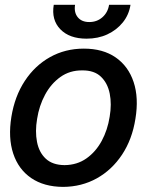

<svg xmlns="http://www.w3.org/2000/svg" viewBox="-20 -751 600 783"><path d="M237.3 11.2Q159.2 10.7 107.2 -24.9Q55.2 -60.5 33.9 -124.8Q12.7 -189 26.4 -274.4Q40 -358.4 81.1 -420.9Q122.1 -483.4 184.1 -518.1Q246.1 -552.7 321.8 -552.7Q399.9 -552.7 451.7 -516.8Q503.4 -481 524.9 -416.5Q546.4 -352.1 532.2 -266.1Q519 -182.6 477.8 -120.4Q436.5 -58.1 374.8 -23.7Q313 10.7 237.3 11.2ZM243.2 -77.6Q294.4 -78.1 332.5 -105Q370.6 -131.8 394.8 -176.5Q418.9 -221.2 427.2 -274.9Q436 -326.2 427.5 -369.1Q418.9 -412.1 391.6 -438.2Q364.3 -464.4 315.4 -463.9Q264.6 -464.4 226.3 -437Q188 -409.7 163.8 -364.7Q139.6 -319.8 131.3 -266.1Q122.6 -215.3 130.9 -172.4Q139.2 -129.4 166.7 -103.8Q194.3 -78.1 243.2 -77.6ZM333 -593.3Q263.2 -593.3 226.1 -631.6Q189 -669.9 199.2 -731.4H286.1Q281.2 -700.2 297.1 -680.7Q313 -661.1 344.2 -661.1Q375.5 -661.1 397.7 -680.7Q419.9 -700.2 424.8 -731.4H512.2Q505.9 -690.4 480.7 -659.4Q455.6 -628.4 417.7 -610.8Q379.9 -593.3 333 -593.3Z"/></svg>

Font: Inter Tight Medium
Style: Italic
Weight: 500
Italic angle: -9.39999°
Designer: Rasmus Andersson
Foundry: rsms
Version: Version 3.004